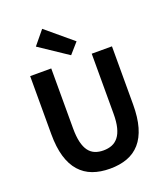

<svg xmlns="http://www.w3.org/2000/svg" viewBox="-178 -1129 1103 1266"><g transform="rotate(-20 374.0 -496.0)"><path d="M375 14Q307 14 254 -5.5Q201 -25 163.5 -67Q126 -109 106.5 -175Q87 -241 87 -333V-740H235V-320Q235 -262 244.5 -222.5Q254 -183 272 -159Q290 -135 316 -124.5Q342 -114 375 -114Q408 -114 434.5 -124.5Q461 -135 480 -159Q499 -183 509 -222.5Q519 -262 519 -320V-740H661V-333Q661 -241 642 -175Q623 -109 586 -67Q549 -25 496 -5.5Q443 14 375 14ZM189 -910 268 -1006 453 -851 388 -777Z"/></g></svg>

Font: SpoqaHanSans-Bold
Style: Regular
Weight: 700
Designer: [Spoqa Han Sans] Dong-huui Kim \uAE40 \uB3D9 \uD718   [Noto Sans] Ryoko NISHIZUKA \u897F \u585A \u6DBC \u5B50  (kana & i
Foundry: Spoqa (http://www.spoqa-han-sans.com)
Version: Version 2.000